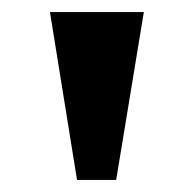

<svg xmlns="http://www.w3.org/2000/svg" viewBox="-20 -734 322 319"><path d="M108 -435 63 -714H219L173 -435Z"/></svg>

Font: Noto Serif Thai Condensed ExtraBold
Style: Regular
Weight: 800
Width: 3
Designer: Monotype Design Team
Foundry: Monotype Imaging Inc.
Version: Version 2.002; ttfautohint (v1.8.4.7-5d5b)